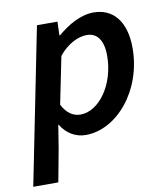

<svg xmlns="http://www.w3.org/2000/svg" viewBox="-96 -571 721 830"><g transform="rotate(-10 264.0 -155.5)"><path d="M-17 193H93L120 48L136 -52H138C161 -13 200 12 246 12C382 12 510 -136 510 -324C510 -440 456 -504 370 -504C314 -504 258 -472 211 -432H208L210 -492H120ZM239 -79C209 -79 180 -95 159 -136L201 -343C238 -390 287 -413 324 -413C368 -413 396 -380 396 -310C396 -184 321 -79 239 -79Z"/></g></svg>

Font: Source Sans Pro Semibold
Style: Italic
Weight: 600
Italic angle: -11°
Designer: Paul D. Hunt
Foundry: Adobe Systems Incorporated
Version: Version 3.006;hotconv 1.0.111;makeotfexe 2.5.65597